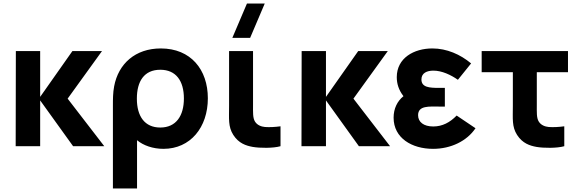

<svg xmlns="http://www.w3.org/2000/svg" viewBox="-20 -830 3294 1090"><path d="M208 0V-260L395 0H572L364 -270L559 -540H391L208 -280V-540H70L69 0Z M758 240V-34C794 -4 848 15 908 15C1061 15 1160 -107 1160 -272C1160 -435 1063 -555 893 -555C748 -555 652 -468 628 -340C621 -303 621 -266 621 -230V240ZM890 -106C802 -106 757 -169 757 -270C757 -368 798 -434 890 -434C979 -434 1024 -371 1024 -271C1024 -173 980 -106 890 -106Z M1299 -615H1400L1483 -810H1382ZM1414.5 4C1454.5 11 1530.5 12 1572.5 0V-113C1543.5 -109 1510.5 -107 1484.5 -109C1463.5 -111 1440.5 -119 1427.5 -140C1414.5 -161 1416.5 -193 1416.5 -237V-540H1280.5V-229C1280.5 -156 1274.5 -111 1304.5 -64C1335.5 -16 1376.5 -3 1414.5 4Z M1830.5 0V-260L2017.5 0H2194.5L1986.5 -270L2181.5 -540H2013.5L1830.5 -280V-540H1692.5L1691.5 0Z M2438.5 15C2539.5 15 2630.5 -29 2679.5 -102L2572.5 -174C2534.5 -135 2491.5 -112 2439.5 -112C2385.5 -112 2353.5 -137 2353.5 -176C2353.5 -232 2417.5 -225 2473.5 -225H2505.5V-331H2473.5C2417.5 -331 2372.5 -334 2372.5 -379C2372.5 -416 2404.5 -429 2440.5 -429C2488.5 -429 2539.5 -405 2579.5 -377L2654.5 -470C2593.5 -521 2516.5 -555 2434.5 -555C2330.5 -555 2232.5 -501 2232.5 -392C2232.5 -354.5 2243.5 -319 2270.5 -284C2235.5 -256 2214.5 -213.5 2214.5 -162C2214.5 -46 2318.5 15 2438.5 15Z M3025.5 4C3065.5 11 3141.5 12 3183.5 0V-113C3154.5 -109 3121.5 -107 3095.5 -109C3074.5 -111 3051.5 -119 3038.5 -140C3025.5 -161 3027.5 -193 3027.5 -237V-420H3204.5V-540H2714.5V-420H2891.5V-229C2891.5 -156 2885.5 -111 2915.5 -64C2946.5 -16 2987.5 -3 3025.5 4Z"/></svg>

Font: Manrope ExtraBold
Style: Regular
Weight: 800
Designer: Mikhail Sharanda
Foundry: Mikhail Sharanda
Version: Version 4.505